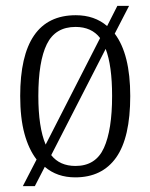

<svg xmlns="http://www.w3.org/2000/svg" viewBox="-20 -596 514 656"><path d="M105 -51Q78 -86 63.5 -139.5Q49 -193 49 -268Q49 -544 239 -544Q303 -544 346 -507L381 -576H421L372 -481Q425 -411 425 -268Q425 -126 377 -58Q329 10 237 10Q175 10 133 -26L99 40H58ZM322 -466Q293 -504 238 -504Q169 -504 140 -445Q111 -386 111 -268Q111 -161 136 -102ZM238 -29Q307 -29 335 -90.5Q363 -152 363 -268Q363 -372 341 -429L155 -66Q184 -29 238 -29Z"/></svg>

Font: Noto Serif Tamil Condensed Light
Style: Regular
Weight: 300
Width: 3
Designer: Indian Type Foundry, Tom Grace, and the Monotype Design Team
Foundry: Monotype Imaging Inc.
Version: Version 2.004; ttfautohint (v1.8.4.7-5d5b)